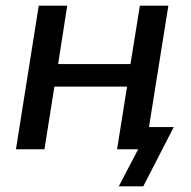

<svg xmlns="http://www.w3.org/2000/svg" viewBox="-20 -524 671 674"><path d="M36 0 116 -504H216L184 -299H438L471 -504H571L503 -78H590L483 130H397L465 0H391L426 -220H171L136 0Z"/></svg>

Font: Mulish SemiBold
Style: Italic
Weight: 600
Italic angle: -9°
Designer: Vernon Adams
Foundry: Vernon Adams
Version: Version 3.603; ttfautohint (v1.8.3)